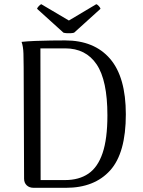

<svg xmlns="http://www.w3.org/2000/svg" viewBox="-20 -897 681 917"><path d="M141 0Q120 0 107.5 -12Q95 -24 95 -44L93 -577Q93 -607 92 -641Q91 -675 83 -697Q110 -700 148 -701.5Q186 -703 224.5 -703.5Q263 -704 291 -704Q430 -704 505.5 -616.5Q581 -529 581 -351Q581 -166 506 -83Q431 0 295 0ZM174 -37H291Q357 -37 402 -67.5Q447 -98 470 -166Q493 -234 493 -346Q493 -513 441.5 -589.5Q390 -666 291 -666H173ZM334 -741Q328 -739 318.5 -738.5Q309 -738 299 -738.5Q289 -739 283 -741L157 -855Q158 -860 165 -867.5Q172 -875 177 -877L309 -799L440 -877Q446 -875 452.5 -867.5Q459 -860 460 -855Z"/></svg>

Font: Arima
Style: Regular
Weight: 400
Designer: Joana Correia and Natanael Gama
Foundry: NDISCOVER
Version: Version 1.101;gftools[0.9.23]